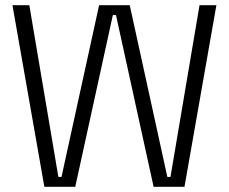

<svg xmlns="http://www.w3.org/2000/svg" viewBox="-20 -720 882 740"><path d="M151 0 28 -700H93L205 -38H217L362 -700H480L625 -38H637L749 -700H814L691 0H572L427 -662H415L270 0Z"/></svg>

Font: Space Grotesk Frontify Light
Style: Regular
Weight: 300
Designer: Florian Karsten
Version: Version 2.000